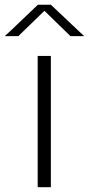

<svg xmlns="http://www.w3.org/2000/svg" viewBox="-46 -784 372 804"><path d="M111.8 -549.8H167V0H111.8ZM112.8 -764.2H167L306.2 -632.8H249L140.1 -738.8L30.8 -632.8H-25.9Q1 -657.2 43.7 -698.5Q86.4 -739.7 112.8 -764.2Z"/></svg>

Font: Junction Light
Style: Regular
Weight: 300
Designer: Caroline Hadilaksono
Foundry: Caroline Hadilaksono
Version: Version 1.002